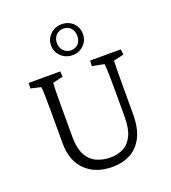

<svg xmlns="http://www.w3.org/2000/svg" viewBox="-147 -920 927 1038"><g transform="rotate(-20 317.0 -401.5)"><path d="M50.8 -573.2H232.4L234.4 -542L175.8 -528.3Q175.8 -527.3 174.8 -517.1Q173.8 -506.8 173.3 -477.5Q172.9 -448.2 172.9 -387.7V-213.9Q173.8 -150.4 194.3 -112.8Q214.8 -75.2 250.5 -59.1Q286.1 -43 330.1 -43Q372.1 -43 404.8 -60.1Q437.5 -77.1 456.5 -116.7Q475.6 -156.2 475.6 -222.7V-370.1Q475.6 -410.2 475.1 -442.4Q474.6 -474.6 473.6 -497.1Q472.7 -519.5 470.7 -528.3L402.3 -542L404.3 -573.2H581.1L584 -542L525.4 -528.3Q525.4 -525.4 524.9 -513.7Q524.4 -502 523.9 -469.2Q523.4 -436.5 523.4 -370.1V-223.6Q523.4 -139.6 496.6 -88.4Q469.7 -37.1 424.3 -14.2Q378.9 8.8 324.2 8.8Q225.6 8.8 168.5 -47.4Q111.3 -103.5 111.3 -204.1V-387.7Q111.3 -447.3 110.4 -476.1Q109.4 -504.9 108.9 -515.1Q108.4 -525.4 107.4 -528.3L48.8 -542ZM326.2 -632.8Q287.1 -632.8 260.3 -658.7Q233.4 -684.6 233.4 -721.7Q233.4 -758.8 260.3 -784.7Q287.1 -810.5 326.2 -810.5Q365.2 -810.5 391.1 -785.2Q417 -759.8 417 -721.7Q417 -684.6 390.6 -658.7Q364.3 -632.8 326.2 -632.8ZM327.1 -660.2Q352.5 -660.2 368.7 -677.2Q384.8 -694.3 384.8 -722.7Q384.8 -751 368.7 -768.1Q352.5 -785.2 327.1 -785.2Q301.8 -785.2 284.7 -768.1Q267.6 -751 267.6 -722.7Q267.6 -696.3 284.7 -678.2Q301.8 -660.2 327.1 -660.2Z"/></g></svg>

Font: Crimson Pro ExtraLight
Style: Regular
Weight: 250
Designer: Jacques Le Bailly
Foundry: Baron von Fonthausen
Version: Version 1.003